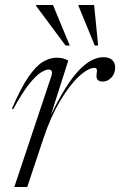

<svg xmlns="http://www.w3.org/2000/svg" viewBox="-20 -752 483 772"><path d="M186.5 -446Q195 -472.5 175 -472.5Q164.5 -472.5 145.2 -461Q126 -449.5 98 -415.2Q70 -381 33 -312.5L28 -315Q63 -397 93.5 -441.5Q124 -486 152 -503Q180 -520 207.5 -520Q223 -520 233.5 -517Q244 -514 254.5 -508.5L185 -290.5Q246 -415.5 296.8 -468.8Q347.5 -522 395.5 -522Q420 -522 431.5 -510.5Q443 -499 443 -481Q443 -456 427.8 -440Q412.5 -424 393 -424Q364 -424 368.5 -454Q371 -469 368.8 -474Q366.5 -479 360 -479Q334 -479 296.8 -444.2Q259.5 -409.5 221.8 -346.2Q184 -283 155 -196.5L89.5 0H37.5ZM260.5 -569H243.5L125 -728.5L125.5 -732H193ZM374.5 -569H361L295.5 -728.5L296 -732H358.5Z"/></svg>

Font: Newsreader 72pt Light
Style: Italic
Weight: 300
Italic angle: -17°
Designer: Hugues Gentile
Foundry: Production Type
Version: Version 1.003; ttfautohint (v1.8.3)